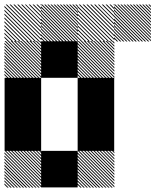

<svg xmlns="http://www.w3.org/2000/svg" viewBox="-21 -855 708 876"><path d="M500.8 -155.8 489.2 -167.5H495L500.8 -161.7ZM500.8 -141.7 475 -167.5H480.8L500.8 -147.5ZM500.8 -127.5 460.8 -167.5H466.7L500.8 -133.3ZM500.8 -113.3 446.7 -167.5H452.5L500.8 -119.2ZM500.8 -99.2 432.5 -167.5H438.3L500.8 -105ZM500.8 -85 418.3 -167.5H424.2L500.8 -90.8ZM500.8 -70.8 404.2 -167.5H410L500.8 -76.7ZM500.8 -56.7 390 -167.5H395.8L500.8 -62.5ZM500.8 -42.5 375.8 -167.5H381.7L500.8 -48.3ZM500.8 -28.3 361.7 -167.5H367.5L500.8 -34.2ZM500.8 -14.2 347.5 -167.5H353.3L500.8 -20ZM500.8 0 333.3 -167.5H339.2L500.8 -5.8ZM487.5 0.8 332.5 -154.2V-160L493.3 0.8ZM473.3 0.8 332.5 -140V-145.8L479.2 0.8ZM459.2 0.8 332.5 -125.8V-131.7L465 0.8ZM445 0.8 332.5 -111.7V-117.5L450.8 0.8ZM430 0.8 332.5 -96.7V-103.3L436.7 0.8ZM416.7 0.8 332.5 -83.3V-89.2L422.5 0.8ZM402.5 0.8 332.5 -69.2V-75L408.3 0.8ZM388.3 0.8 332.5 -55V-60.8L394.2 0.8ZM374.2 0.8 332.5 -40.8V-46.7L380 0.8ZM360 0.8 332.5 -26.7V-32.5L365.8 0.8ZM345.8 0.8 332.5 -12.5V-18.3L351.7 0.8ZM167.5 -155.8 155.8 -167.5H161.7L167.5 -161.7ZM167.5 -141.7 141.7 -167.5H147.5L167.5 -147.5ZM167.5 -127.5 127.5 -167.5H133.3L167.5 -133.3ZM167.5 -113.3 113.3 -167.5H119.2L167.5 -119.2ZM167.5 -99.2 99.2 -167.5H105L167.5 -105ZM167.5 -85 85 -167.5H90.8L167.5 -90.8ZM167.5 -70.8 70.8 -167.5H76.7L167.5 -76.7ZM167.5 -56.7 56.7 -167.5H62.5L167.5 -62.5ZM167.5 -42.5 42.5 -167.5H48.3L167.5 -48.3ZM167.5 -28.3 28.3 -167.5H34.2L167.5 -34.2ZM167.5 -14.2 14.2 -167.5H20L167.5 -20ZM167.5 0 0 -167.5H5.8L167.5 -5.8ZM154.2 0.8 -0.8 -154.2V-160L160 0.8ZM140 0.8 -0.8 -140V-145.8L145.8 0.8ZM125.8 0.8 -0.8 -125.8V-131.7L131.7 0.8ZM111.7 0.8 -0.8 -111.7V-117.5L117.5 0.8ZM96.7 0.8 -0.8 -96.7V-103.3L103.3 0.8ZM83.3 0.8 -0.8 -83.3V-89.2L89.2 0.8ZM69.2 0.8 -0.8 -69.2V-75L75 0.8ZM55 0.8 -0.8 -55V-60.8L60.8 0.8ZM40.8 0.8 -0.8 -40.8V-46.7L46.7 0.8ZM26.7 0.8 -0.8 -26.7V-32.5L32.5 0.8ZM12.5 0.8 -0.8 -12.5V-18.3L18.3 0.8ZM500.8 -655.8 489.2 -667.5H495L500.8 -661.7ZM500.8 -641.7 475 -667.5H480.8L500.8 -647.5ZM500.8 -627.5 460.8 -667.5H466.7L500.8 -633.3ZM500.8 -613.3 446.7 -667.5H452.5L500.8 -619.2ZM500.8 -599.2 432.5 -667.5H438.3L500.8 -605ZM500.8 -585 418.3 -667.5H424.2L500.8 -590.8ZM500.8 -570.8 404.2 -667.5H410L500.8 -576.7ZM500.8 -556.7 390 -667.5H395.8L500.8 -562.5ZM500.8 -542.5 375.8 -667.5H381.7L500.8 -548.3ZM500.8 -528.3 361.7 -667.5H367.5L500.8 -534.2ZM500.8 -514.2 347.5 -667.5H353.3L500.8 -520ZM500.8 -500 333.3 -667.5H339.2L500.8 -505.8ZM487.5 -499.2 332.5 -654.2V-660L493.3 -499.2ZM473.3 -499.2 332.5 -640V-645.8L479.2 -499.2ZM459.2 -499.2 332.5 -625.8V-631.7L465 -499.2ZM445 -499.2 332.5 -611.7V-617.5L450.8 -499.2ZM430 -499.2 332.5 -596.7V-603.3L436.7 -499.2ZM416.7 -499.2 332.5 -583.3V-589.2L422.5 -499.2ZM402.5 -499.2 332.5 -569.2V-575L408.3 -499.2ZM388.3 -499.2 332.5 -555V-560.8L394.2 -499.2ZM374.2 -499.2 332.5 -540.8V-546.7L380 -499.2ZM360 -499.2 332.5 -526.7V-532.5L365.8 -499.2ZM345.8 -499.2 332.5 -512.5V-518.3L351.7 -499.2ZM167.5 -655.8 155.8 -667.5H161.7L167.5 -661.7ZM167.5 -641.7 141.7 -667.5H147.5L167.5 -647.5ZM167.5 -627.5 127.5 -667.5H133.3L167.5 -633.3ZM167.5 -613.3 113.3 -667.5H119.2L167.5 -619.2ZM167.5 -599.2 99.2 -667.5H105L167.5 -605ZM167.5 -585 85 -667.5H90.8L167.5 -590.8ZM167.5 -570.8 70.8 -667.5H76.7L167.5 -576.7ZM167.5 -556.7 56.7 -667.5H62.5L167.5 -562.5ZM167.5 -542.5 42.5 -667.5H48.3L167.5 -548.3ZM167.5 -528.3 28.3 -667.5H34.2L167.5 -534.2ZM167.5 -514.2 14.2 -667.5H20L167.5 -520ZM167.5 -500 0 -667.5H5.8L167.5 -505.8ZM154.2 -499.2 -0.8 -654.2V-660L160 -499.2ZM140 -499.2 -0.8 -640V-645.8L145.8 -499.2ZM125.8 -499.2 -0.8 -625.8V-631.7L131.7 -499.2ZM111.7 -499.2 -0.8 -611.7V-617.5L117.5 -499.2ZM96.7 -499.2 -0.8 -596.7V-603.3L103.3 -499.2ZM83.3 -499.2 -0.8 -583.3V-589.2L89.2 -499.2ZM69.2 -499.2 -0.8 -569.2V-575L75 -499.2ZM55 -499.2 -0.8 -555V-560.8L60.8 -499.2ZM40.8 -499.2 -0.8 -540.8V-546.7L46.7 -499.2ZM26.7 -499.2 -0.8 -526.7V-532.5L32.5 -499.2ZM12.5 -499.2 -0.8 -512.5V-518.3L18.3 -499.2ZM667.5 -822.5 655.8 -834.2H661.7L667.5 -828.3ZM667.5 -808.3 641.7 -834.2H647.5L667.5 -814.2ZM667.5 -794.2 627.5 -834.2H633.3L667.5 -800ZM667.5 -780 613.3 -834.2H619.2L667.5 -785.8ZM667.5 -765.8 599.2 -834.2H605L667.5 -771.7ZM667.5 -751.7 585 -834.2H590.8L667.5 -757.5ZM667.5 -737.5 570.8 -834.2H576.7L667.5 -743.3ZM667.5 -723.3 556.7 -834.2H562.5L667.5 -729.2ZM667.5 -709.2 542.5 -834.2H548.3L667.5 -715ZM667.5 -695 528.3 -834.2H534.2L667.5 -700.8ZM667.5 -680.8 514.2 -834.2H520L667.5 -686.7ZM667.5 -666.7 500 -834.2H505.8L667.5 -672.5ZM654.2 -665.8 499.2 -820.8V-826.7L660 -665.8ZM640 -665.8 499.2 -806.7V-812.5L645.8 -665.8ZM625.8 -665.8 499.2 -792.5V-798.3L631.7 -665.8ZM611.7 -665.8 499.2 -778.3V-784.2L617.5 -665.8ZM596.7 -665.8 499.2 -763.3V-770L603.3 -665.8ZM583.3 -665.8 499.2 -750V-755.8L589.2 -665.8ZM569.2 -665.8 499.2 -735.8V-741.7L575 -665.8ZM555 -665.8 499.2 -721.7V-727.5L560.8 -665.8ZM540.8 -665.8 499.2 -707.5V-713.3L546.7 -665.8ZM526.7 -665.8 499.2 -693.3V-699.2L532.5 -665.8ZM512.5 -665.8 499.2 -679.2V-685L518.3 -665.8ZM500.8 -829.2 495.8 -834.2H500.8ZM500.8 -811.7 478.3 -834.2H484.2L500.8 -817.5ZM500.8 -794.2 460.8 -834.2H466.7L500.8 -800ZM500.8 -776.7 443.3 -834.2H449.2L500.8 -782.5ZM500.8 -759.2 425.8 -834.2H430.8L500.8 -764.2ZM500.8 -741.7 408.3 -834.2H414.2L500.8 -747.5ZM500.8 -724.2 390.8 -834.2H396.7L500.8 -730ZM500.8 -706.7 373.3 -834.2H379.2L500.8 -712.5ZM500.8 -689.2 355.8 -834.2H361.7L500.8 -695ZM500.8 -671.7 338.3 -834.2H344.2L500.8 -677.5ZM489.2 -665.8 332.5 -822.5V-828.3L495 -665.8ZM471.7 -665.8 332.5 -805V-810.8L477.5 -665.8ZM454.2 -665.8 332.5 -787.5V-793.3L460 -665.8ZM436.7 -665.8 332.5 -770V-775.8L442.5 -665.8ZM419.2 -665.8 332.5 -752.5V-758.3L425 -665.8ZM401.7 -665.8 332.5 -735V-740.8L407.5 -665.8ZM384.2 -665.8 332.5 -717.5V-723.3L390 -665.8ZM366.7 -665.8 332.5 -700V-705.8L372.5 -665.8ZM349.2 -665.8 332.5 -682.5V-688.3L355 -665.8ZM500.8 -834.2H501.7L500.8 -835ZM334.2 -822.5 322.5 -834.2H328.3L334.2 -828.3ZM334.2 -808.3 308.3 -834.2H314.2L334.2 -814.2ZM334.2 -794.2 294.2 -834.2H300L334.2 -800ZM334.2 -780 280 -834.2H285.8L334.2 -785.8ZM334.2 -765.8 265.8 -834.2H271.7L334.2 -771.7ZM334.2 -751.7 251.7 -834.2H257.5L334.2 -757.5ZM334.2 -737.5 237.5 -834.2H243.3L334.2 -743.3ZM334.2 -723.3 223.3 -834.2H229.2L334.2 -729.2ZM334.2 -709.2 209.2 -834.2H215L334.2 -715ZM334.2 -695 195 -834.2H200.8L334.2 -700.8ZM334.2 -680.8 180.8 -834.2H186.7L334.2 -686.7ZM334.2 -666.7 166.7 -834.2H172.5L334.2 -672.5ZM320.8 -665.8 165.8 -820.8V-826.7L326.7 -665.8ZM306.7 -665.8 165.8 -806.7V-812.5L312.5 -665.8ZM292.5 -665.8 165.8 -792.5V-798.3L298.3 -665.8ZM278.3 -665.8 165.8 -778.3V-784.2L284.2 -665.8ZM263.3 -665.8 165.8 -763.3V-770L270 -665.8ZM250 -665.8 165.8 -750V-755.8L255.8 -665.8ZM235.8 -665.8 165.8 -735.8V-741.7L241.7 -665.8ZM221.7 -665.8 165.8 -721.7V-727.5L227.5 -665.8ZM207.5 -665.8 165.8 -707.5V-713.3L213.3 -665.8ZM193.3 -665.8 165.8 -693.3V-699.2L199.2 -665.8ZM179.2 -665.8 165.8 -679.2V-685L185 -665.8ZM167.5 -829.2 162.5 -834.2H167.5ZM167.5 -811.7 145 -834.2H150.8L167.5 -817.5ZM167.5 -794.2 127.5 -834.2H133.3L167.5 -800ZM167.5 -776.7 110 -834.2H115.8L167.5 -782.5ZM167.5 -759.2 92.5 -834.2H97.5L167.5 -764.2ZM167.5 -741.7 75 -834.2H80.8L167.5 -747.5ZM167.5 -724.2 57.5 -834.2H63.3L167.5 -730ZM167.5 -706.7 40 -834.2H45.8L167.5 -712.5ZM167.5 -689.2 22.5 -834.2H28.3L167.5 -695ZM167.5 -671.7 5 -834.2H10.8L167.5 -677.5ZM155.8 -665.8 -0.8 -822.5V-828.3L161.7 -665.8ZM138.3 -665.8 -0.8 -805V-810.8L144.2 -665.8ZM120.8 -665.8 -0.8 -787.5V-793.3L126.7 -665.8ZM103.3 -665.8 -0.8 -770V-775.8L109.2 -665.8ZM85.8 -665.8 -0.8 -752.5V-758.3L91.7 -665.8ZM68.3 -665.8 -0.8 -735V-740.8L74.2 -665.8ZM50.8 -665.8 -0.8 -717.5V-723.3L56.7 -665.8ZM33.3 -665.8 -0.8 -700V-705.8L39.2 -665.8ZM15.8 -665.8 -0.8 -682.5V-688.3L21.7 -665.8ZM167.5 -834.2H168.3L167.5 -835ZM166.7 -166.7H333.3V0H166.7ZM333.3 -333.3H500V-166.7H333.3ZM0 -333.3H166.7V-166.7H0ZM333.3 -500H500V-166.7H333.3ZM0 -500H166.7V-166.7H0ZM166.7 -666.7H333.3V-500H166.7Z"/></svg>

Font: 0xA000-Pixelated-Mono
Style: Pixelated-Mono
Weight: 400
Version: Version 0.1